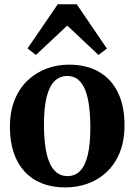

<svg xmlns="http://www.w3.org/2000/svg" viewBox="-20 -850 617 882"><path d="M25.5 -266Q25.5 -338.5 47.8 -392.2Q70 -446 108.2 -481.8Q146.5 -517.5 195 -535.2Q243.5 -553 296.5 -553Q379 -553 436 -519.2Q493 -485.5 522.5 -423.5Q552 -361.5 552 -276Q552 -202.5 529.8 -148.5Q507.5 -94.5 469.2 -59Q431 -23.5 382.2 -6.2Q333.5 11 280.5 11Q219.5 11 172 -8Q124.5 -27 91.8 -63.2Q59 -99.5 42.2 -150.8Q25.5 -202 25.5 -266ZM290 -41Q325 -41 348.2 -65Q371.5 -89 383.2 -138.2Q395 -187.5 395 -263.5Q395 -317 389.5 -360.8Q384 -404.5 371.8 -435.8Q359.5 -467 339.2 -484Q319 -501 289.5 -501Q254.5 -501 230.5 -477.2Q206.5 -453.5 194.2 -404.2Q182 -355 182 -278Q182 -224 187.8 -180.5Q193.5 -137 206.2 -105.8Q219 -74.5 239.8 -57.8Q260.5 -41 290 -41ZM145 -597.5 106.5 -627.5 245.5 -830.5H332.5L471 -627L432.5 -597.5L289 -732.5Z"/></svg>

Font: Merriweather 60pt
Style: Bold
Weight: 700
Version: Version 2.100